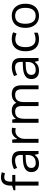

<svg xmlns="http://www.w3.org/2000/svg" viewBox="1528 -2332 815 3910"><g transform="rotate(-90 1935.0 -377.5)"><path d="M327.1 -472.2H190.9V0H109.9V-472.2H14.2V-508.8L109.9 -538.1V-567.9Q109.9 -765.1 282.2 -765.1Q324.7 -765.1 381.8 -748L360.8 -683.1Q314 -698.2 280.8 -698.2Q234.9 -698.2 212.9 -667.7Q190.9 -637.2 190.9 -569.8V-535.2H327.1Z M753.9 0 737.8 -76.2H733.9Q693.8 -25.9 654.1 -8.1Q614.3 9.8 554.7 9.8Q475.1 9.8 429.9 -31.2Q384.8 -72.3 384.8 -147.9Q384.8 -310.1 644 -317.9L734.9 -320.8V-354Q734.9 -417 707.8 -447Q680.7 -477.1 621.1 -477.1Q554.2 -477.1 469.7 -436L444.8 -498Q484.4 -519.5 531.5 -531.7Q578.6 -543.9 626 -543.9Q721.7 -543.9 767.8 -501.5Q814 -459 814 -365.2V0ZM570.8 -57.1Q646.5 -57.1 689.7 -98.6Q732.9 -140.1 732.9 -214.8V-263.2L651.9 -259.8Q555.2 -256.3 512.5 -229.7Q469.7 -203.1 469.7 -147Q469.7 -103 496.3 -80.1Q522.9 -57.1 570.8 -57.1Z M1225.1 -544.9Q1260.7 -544.9 1289.1 -539.1L1277.8 -463.9Q1244.6 -471.2 1219.2 -471.2Q1154.3 -471.2 1108.2 -418.5Q1062 -365.7 1062 -287.1V0H981V-535.2H1047.9L1057.1 -436H1061Q1090.8 -488.3 1132.8 -516.6Q1174.8 -544.9 1225.1 -544.9Z M2071.3 0V-348.1Q2071.3 -412.1 2043.9 -444.1Q2016.6 -476.1 1959 -476.1Q1883.3 -476.1 1847.2 -432.6Q1811 -389.2 1811 -298.8V0H1730V-348.1Q1730 -412.1 1702.6 -444.1Q1675.3 -476.1 1617.2 -476.1Q1541 -476.1 1505.6 -430.4Q1470.2 -384.8 1470.2 -280.8V0H1389.2V-535.2H1455.1L1468.3 -461.9H1472.2Q1495.1 -501 1536.9 -522.9Q1578.6 -544.9 1630.4 -544.9Q1755.9 -544.9 1794.4 -454.1H1798.3Q1822.3 -496.1 1867.7 -520.5Q1913.1 -544.9 1971.2 -544.9Q2062 -544.9 2107.2 -498.3Q2152.3 -451.7 2152.3 -349.1V0Z M2648.4 0 2632.3 -76.2H2628.4Q2588.4 -25.9 2548.6 -8.1Q2508.8 9.8 2449.2 9.8Q2369.6 9.8 2324.5 -31.2Q2279.3 -72.3 2279.3 -147.9Q2279.3 -310.1 2538.6 -317.9L2629.4 -320.8V-354Q2629.4 -417 2602.3 -447Q2575.2 -477.1 2515.6 -477.1Q2448.7 -477.1 2364.3 -436L2339.4 -498Q2378.9 -519.5 2426 -531.7Q2473.1 -543.9 2520.5 -543.9Q2616.2 -543.9 2662.4 -501.5Q2708.5 -459 2708.5 -365.2V0ZM2465.3 -57.1Q2541 -57.1 2584.2 -98.6Q2627.4 -140.1 2627.4 -214.8V-263.2L2546.4 -259.8Q2449.7 -256.3 2407 -229.7Q2364.3 -203.1 2364.3 -147Q2364.3 -103 2390.9 -80.1Q2417.5 -57.1 2465.3 -57.1Z M3089.4 9.8Q2973.1 9.8 2909.4 -61.8Q2845.7 -133.3 2845.7 -264.2Q2845.7 -398.4 2910.4 -471.7Q2975.1 -544.9 3094.7 -544.9Q3133.3 -544.9 3171.9 -536.6Q3210.4 -528.3 3232.4 -517.1L3207.5 -448.2Q3180.7 -459 3148.9 -466.1Q3117.2 -473.1 3092.8 -473.1Q2929.7 -473.1 2929.7 -265.1Q2929.7 -166.5 2969.5 -113.8Q3009.3 -61 3087.4 -61Q3154.3 -61 3224.6 -89.8V-18.1Q3170.9 9.8 3089.4 9.8Z M3813.5 -268.1Q3813.5 -137.2 3747.6 -63.7Q3681.6 9.8 3565.4 9.8Q3493.7 9.8 3438 -23.9Q3382.3 -57.6 3352.1 -120.6Q3321.8 -183.6 3321.8 -268.1Q3321.8 -398.9 3387.2 -471.9Q3452.6 -544.9 3568.8 -544.9Q3681.2 -544.9 3747.3 -470.2Q3813.5 -395.5 3813.5 -268.1ZM3405.8 -268.1Q3405.8 -165.5 3446.8 -111.8Q3487.8 -58.1 3567.4 -58.1Q3647 -58.1 3688.2 -111.6Q3729.5 -165 3729.5 -268.1Q3729.5 -370.1 3688.2 -423.1Q3647 -476.1 3566.4 -476.1Q3486.8 -476.1 3446.3 -423.8Q3405.8 -371.6 3405.8 -268.1Z"/></g></svg>

Font: f09607729
Style: Regular
Weight: 400
Foundry: Ascender Corporation
Version: Version 1.10